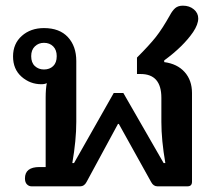

<svg xmlns="http://www.w3.org/2000/svg" viewBox="-20 -657 778 677"><path d="M68 -28Q68 -68 119 -68H141V-313Q141 -343 145 -364Q138 -360 126 -360Q86 -360 56 -386.5Q26 -413 26 -458Q26 -503 57 -530.5Q88 -558 135 -558Q190 -558 219.5 -526Q249 -494 249 -442V-227Q249 -163 235 -82H241L381 -329H415L557 -82H563Q549 -163 549 -227V-312Q549 -396 476 -396H463V-454Q507 -498 529.5 -526.5Q552 -555 579 -603Q588 -620 598 -628.5Q608 -637 625 -637Q648 -637 663.5 -624Q679 -611 679 -592Q679 -571 661 -544Q626 -493 559 -444V-438Q605 -432 631 -403Q657 -374 657 -329V-16Q657 0 641 0H535Q521 0 513 -15L399 -220H396L285 -15Q277 0 263 0H91Q82 0 75 -7Q68 -14 68 -28ZM180 -459Q180 -481 167.5 -493.5Q155 -506 135 -506Q116 -506 103 -493.5Q90 -481 90 -459Q90 -436 103 -424Q116 -412 135 -412Q155 -412 167.5 -424Q180 -436 180 -459Z"/></svg>

Font: MaitreeSemiBold
Style: Regular
Weight: 600
Designer: CadsonDemak Team
Foundry: CadsonDemak
Version: Version 1.000